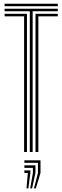

<svg xmlns="http://www.w3.org/2000/svg" viewBox="-20 -820 337 1036"><path d="M4.8 -786.5V-800H291.8V-786.5ZM140.8 0V-759.2H4.8V-772.8H291.8V-759.2H156.2V0ZM110 0V-732H4.8V-745.5H125.5V0ZM171.5 0V-745.5H291.8V-732H187V0ZM163.2 196.5 184.8 113V58.5H111.5V45H198.5V113L173.5 196.5ZM143 196.5 157.5 113V85.8H111.5V72.2H171.2V113L153.2 196.5ZM123 196.5 130.2 113H111.5V99.5H144V113L133 196.5Z"/></svg>

Font: Big Shoulders Inline Display Medium
Style: Regular
Weight: 500
Designer: Patric King
Foundry: XO Type Co
Version: Version 1.000